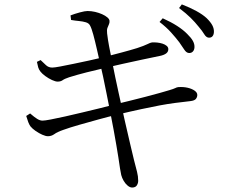

<svg xmlns="http://www.w3.org/2000/svg" viewBox="-20 -804 1040 870"><path d="M792.2 -612.7Q776.8 -632.9 755.6 -656.5Q734.4 -680.2 702.9 -704.5L717.3 -721.2Q754.9 -704.3 782.6 -686.5Q810.2 -668.7 828.1 -650.4Q846.3 -632.7 854.1 -618.4Q862 -604.1 861.2 -589.3Q860.4 -577 853.5 -570.1Q846.7 -563.1 835.6 -563.9Q824.2 -564.7 814.8 -579.4Q805.5 -594.1 792.2 -612.7ZM880.1 -683Q864.1 -703.2 844 -723.1Q823.9 -743.1 791.4 -767.6L803.9 -784.1Q841.8 -769.4 870.3 -753.7Q898.8 -738 916.1 -722Q934.3 -704.2 942.2 -689.1Q950.1 -674 949.3 -658.4Q948.5 -645.9 942.5 -639.3Q936.4 -632.6 925.5 -633.4Q914.3 -634.2 905.3 -649.1Q896.4 -664 880.1 -683ZM299.5 -734.2Q318.4 -741.5 341.7 -747.8Q365 -754.1 376.8 -754.1Q393.4 -754.1 410.7 -750.2Q427.9 -746.2 442.7 -739.6Q457.5 -733 466.7 -725Q475.9 -717.1 476.3 -709.2Q476.9 -700 473.2 -692.9Q469.6 -685.9 466.6 -676.9Q463.6 -667.8 465.4 -652.3Q468.9 -622.5 474.2 -595.1Q479.6 -567.7 488.8 -520.9Q502.2 -452.9 517 -385.7Q531.8 -318.4 545.2 -258.3Q558.6 -198.2 569.8 -151.8Q581.1 -105.3 587.1 -79.2Q595.6 -46 600.9 -25.6Q606.2 -5.1 606.2 15.4Q606.2 26 600.2 35.8Q594.2 45.6 578.9 45.8Q568.8 45.8 558.3 37Q547.8 28.2 540.3 15.2Q532.7 2.1 529.3 -11Q527.3 -19.7 523.8 -40.9Q520.3 -62.2 516.4 -90.4Q512.4 -118.5 507.2 -146.3Q502.5 -175.8 495 -215.1Q487.5 -254.5 479.2 -297.6Q470.8 -340.7 462.5 -381.7Q454.2 -422.7 447.2 -456.5Q440.2 -490.2 435.2 -509.8Q427.3 -544.2 419 -580.9Q410.7 -617.7 402.7 -647.2Q394.7 -676.7 387.9 -688.5Q382.7 -699 368.7 -703.1Q354.7 -707.2 337.4 -708.8Q320.1 -710.4 302.1 -713.5ZM147.3 -523.7 164 -531.8Q176.9 -519.5 188.5 -508.6Q200.1 -497.8 216.8 -497.8Q226.4 -497.8 252.1 -502.6Q277.9 -507.5 312.3 -514.6Q346.7 -521.7 383.6 -529.7Q420.4 -537.8 451.1 -545.2Q492.2 -555.8 530.3 -565.9Q568.5 -576 601.3 -586.1Q633 -596.6 647.3 -603.7Q661.5 -610.9 668.3 -611.7Q679.2 -612.5 692.2 -611.2Q705.2 -609.8 716.5 -606.2Q727.8 -602.5 735.3 -596.2Q742.7 -590 742.7 -581.1Q742.7 -568.8 732.3 -561.4Q721.9 -554 703.5 -550.4Q671.2 -544.2 625.7 -534.2Q580.2 -524.2 536.2 -514.7Q492.2 -505.2 464.1 -498.2Q417.4 -487.4 372.3 -476.1Q327.3 -464.7 293.3 -453.9Q272.7 -447.1 263.8 -440.6Q255 -434.2 241.1 -434.2Q231.4 -434.2 215.6 -441.4Q199.7 -448.7 185 -459.5Q170.4 -470.3 163.3 -479.6Q156.1 -488.8 153.2 -498.5Q150.3 -508.3 147.3 -523.7ZM98.8 -278.6 116.5 -289.9Q135.8 -273.1 148.6 -265.2Q161.4 -257.4 172.6 -257.4Q182.6 -257.4 209.9 -262.6Q237.2 -267.8 274.8 -276.2Q312.4 -284.6 353.9 -294.6Q395.3 -304.7 433.4 -313.8Q471.6 -322.9 498.9 -330.6Q528 -337.4 564.6 -346.5Q601.2 -355.6 637.7 -365Q674.3 -374.4 703.2 -382.6Q732.1 -390.8 746.4 -395.1Q767.3 -401.3 774.2 -404.9Q781 -408.6 788 -409.3Q810.7 -410.9 830.3 -406.4Q849.8 -401.8 861.9 -393.2Q874 -384.7 874 -373.6Q874 -364.3 867.9 -356.1Q861.7 -348 842.3 -345.8Q806.1 -341.8 773.2 -337.5Q740.4 -333.2 703.7 -326.4Q667 -319.5 619.9 -309.4Q572.7 -299.3 507.7 -283.7Q471.7 -275.3 426.8 -262.9Q382 -250.5 339.2 -238.4Q296.4 -226.2 266.6 -215.4Q239.1 -205.8 226.3 -196.3Q213.4 -186.9 197.4 -186.7Q187 -186.7 171.3 -193.7Q155.7 -200.6 141 -210.9Q126.3 -221.2 118 -231.4Q112.5 -239.1 108 -250.7Q103.5 -262.3 98.8 -278.6Z"/></svg>

Font: Noto Serif KR
Style: Regular
Weight: 200
Designer: Ryoko NISHIZUKA 西塚涼子 (kana & ideographs); Frank Grießhammer (Latin, Greek & Cyrillic); Wenlong ZHANG 张文龙 (bopomofo); San
Foundry: Adobe
Version: Version 2.001;hotconv 1.1.0;makeotfexe 2.6.0